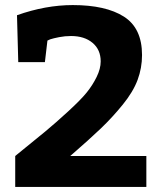

<svg xmlns="http://www.w3.org/2000/svg" viewBox="-20 -737 647 757"><path d="M557 -122V0H40V-122Q118 -185 159 -219Q200 -253 249.5 -298.5Q299 -344 322 -372.5Q345 -401 361 -433.5Q377 -466 377 -495Q377 -541 345 -568Q313 -595 260 -595Q236 -595 213 -590.5Q190 -586 178 -582L167 -577L157 -492H52L47 -677Q160 -717 267 -717Q397 -717 468.5 -671.5Q540 -626 540 -520Q540 -469 522.5 -422Q505 -375 464 -324.5Q423 -274 377.5 -230.5Q332 -187 257 -122Z"/></svg>

Font: BitterBold
Style: Bold
Weight: 700
Designer: Sol Matas
Foundry: Sol Matas
Version: Version 001.001